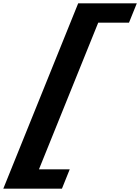

<svg xmlns="http://www.w3.org/2000/svg" viewBox="-70 -880 847 1160"><path d="M402.4 -860 -50.1 260H304.1L351.3 143H165.4L523.4 -743H709.3L756.6 -860Z"/></svg>

Font: Hussar
Style: BdWideOblFour
Weight: 700
Foundry: Cannot Into Space Fonts
Version: Version 2.00